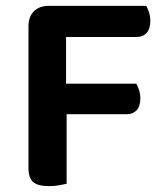

<svg xmlns="http://www.w3.org/2000/svg" viewBox="-20 -627 564 654"><path d="M478 -607Q483 -599 487.5 -585.5Q492 -572 492 -556Q492 -529 479.5 -515Q467 -501 446 -501H205V-342H444Q449 -334 453.5 -321Q458 -308 458 -292Q458 -265 445.5 -251.5Q433 -238 412 -238H207V-1Q198 1 181.5 4Q165 7 147 7Q109 7 93 -7Q77 -21 77 -54V-538Q77 -570 95.5 -588.5Q114 -607 146 -607Z"/></svg>

Font: Baloo Bhai 2 SemiBold
Style: Regular
Weight: 600
Designer: Supriya Tembe, Noopur Datye and Ek Type
Foundry: Ek Type
Version: Version 1.640;PS 1.000;hotconv 16.6.51;makeotf.lib2.5.65220;